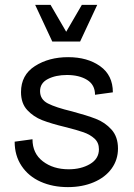

<svg xmlns="http://www.w3.org/2000/svg" viewBox="-20 -750 548 786"><path d="M40 -170 113 -180Q113 -122 155.5 -89.5Q198 -57 261 -57Q312 -57 348.5 -78.5Q385 -100 385 -139Q385 -166 367 -182.5Q349 -199 322 -208.5Q295 -218 247 -230Q189 -244 153 -258Q117 -272 91.5 -299.5Q66 -327 66 -373Q66 -443 123 -479.5Q180 -516 259 -516Q338 -516 390 -479Q442 -442 442 -372L369 -362Q369 -403 336.5 -423Q304 -443 254 -443Q208 -443 176 -426.5Q144 -410 144 -377Q144 -343 176 -326.5Q208 -310 275 -294Q335 -278 372.5 -263.5Q410 -249 436.5 -219.5Q463 -190 463 -142Q463 -96 437 -60Q411 -24 364 -4Q317 16 258 16Q196 16 146.5 -6Q97 -28 68.5 -70.5Q40 -113 40 -170ZM251 -620 315 -730H378L308 -580H194L124 -730H187Z"/></svg>

Font: MedMera Sans
Style: Regular
Weight: 400
Designer: Kasper Nordkvist
Foundry: UNCUT.wtf
Version: Version 1.300